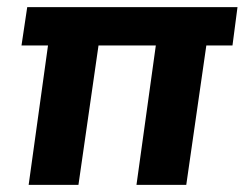

<svg xmlns="http://www.w3.org/2000/svg" viewBox="-20 -516 683 536"><path d="M60 0 114 -389H40L56 -496H643L629 -389H556L500 0H361L415 -389H255L199 0Z"/></svg>

Font: Host Grotesk ExtraBold
Style: Italic
Weight: 800
Italic angle: -8°
Designer: Doğukan Karapınar
Foundry: Element Type
Version: Version 1.003; ttfautohint (v1.8.4.7-5d5b)